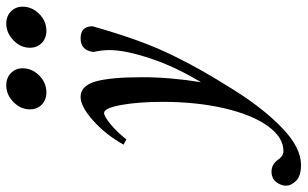

<svg xmlns="http://www.w3.org/2000/svg" viewBox="-287 -529 958 598"><g transform="rotate(-90 192.0 -230.0)"><path d="M395 -564.5Q372.1 -564.5 357.2 -578.9Q342.3 -593.3 342.3 -615.7Q342.3 -645 365.5 -667.2Q388.7 -689.5 417.5 -689.5Q440.4 -689.5 455.3 -675Q470.2 -660.6 470.2 -638.7Q470.2 -609.4 447.8 -586.9Q425.3 -564.5 395 -564.5ZM203.1 -564.5Q180.2 -564.5 165.3 -578.9Q150.4 -593.3 150.4 -615.7Q150.4 -645 173.3 -667.2Q196.3 -689.5 225.1 -689.5Q248.5 -689.5 263.4 -675Q278.3 -660.6 278.3 -638.7Q278.3 -609.4 255.9 -586.9Q233.4 -564.5 203.1 -564.5ZM-22.5 228.5Q-57.6 228.5 -72.5 212.9Q-87.4 197.3 -87.4 181.6Q-87.4 166.5 -76.2 151.6Q-64.9 136.7 -43.9 136.7Q-20.5 136.7 -6.3 157.2Q4.9 173.8 20.5 173.8Q63.5 173.8 98.6 124.8Q133.8 75.7 153.8 -10.7Q173.8 -97.2 173.8 -202.6Q173.8 -277.3 164.1 -331.1Q154.3 -384.8 139.2 -384.8Q128.9 -384.8 105.2 -365.5Q81.5 -346.2 56.6 -315.4L40.5 -324.2Q71.3 -379.4 115.2 -418.7Q159.2 -458 189 -458Q223.6 -458 237.1 -411.6Q250.5 -365.2 250.5 -267.1Q250.5 -178.2 234.9 -83Q283.2 -162.6 309.1 -241Q335 -319.3 335 -367.7Q335 -393.1 329.1 -418Q334 -458 371.6 -458Q409.2 -458 409.2 -420.9Q387.2 -343.3 365 -281.7Q342.8 -220.2 316.2 -166.5Q289.6 -112.8 267.6 -74.5Q245.6 -36.1 209.5 21.5Q152.3 112.3 91.8 170.4Q31.2 228.5 -22.5 228.5Z"/></g></svg>

Font: Elstob 8pt Medium
Style: Italic
Weight: 500
Italic angle: -20°
Designer: Peter S. Baker
Version: Version 1.015